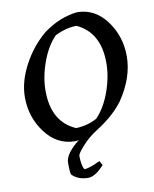

<svg xmlns="http://www.w3.org/2000/svg" viewBox="-94 -726 813 1011"><g transform="rotate(-10 312.5 -220.5)"><path d="M296 214Q242 214 210 182Q204 176 204 117Q204 70 281 9Q270 12 261 12Q165 12 102.5 -71Q40 -154 40 -261Q40 -344 87 -432.5Q134 -521 208 -582Q292 -644 387 -655Q483 -655 544.5 -572Q606 -489 606 -382Q606 -269 529 -155Q477 -84 384 -26Q338 3 303.5 41.5Q269 80 269 92Q269 117 272.5 135Q276 153 279.5 159.5Q283 166 286 166Q315 163 368 137L381 161Q333 214 296 214ZM278 -55Q342 -58 390 -85Q437 -133 465.5 -212.5Q494 -292 494 -366Q494 -529 373 -585Q317 -585 257 -555Q210 -507 181.5 -428Q153 -349 153 -276Q153 -109 278 -55Z"/></g></svg>

Font: Albura Medium
Style: Italic
Weight: 462
Italic angle: -7°
Designer: Mercedes Jáuregui
Foundry: Omnibus-Type Team
Version: Version 1.000